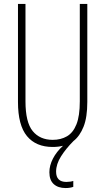

<svg xmlns="http://www.w3.org/2000/svg" viewBox="-20 -734 533 972"><path d="M264 135Q264 187 316 187Q326 187 336 185.5Q346 184 351 182V212Q334 218 312 218Q274 218 252 198Q230 178 230 138Q230 104 248 69Q266 34 299 4Q275 10 247 10Q162 10 116.5 -45Q71 -100 71 -218V-714H109V-221Q109 -115 145.5 -70.5Q182 -26 247 -26Q288 -26 319 -44Q350 -62 367 -104.5Q384 -147 384 -221V-714H422V-218Q422 -140 403 -92.5Q384 -45 352 -20Q314 18 289 57.5Q264 97 264 135Z"/></svg>

Font: Noto Sans Devanagari ExtraCondensed ExtraLight
Style: Regular
Weight: 200
Width: 2
Designer: Jelle Bosma - Monotype Design Team
Foundry: Monotype Imaging Inc.
Version: Version 2.004; ttfautohint (v1.8.4.7-5d5b)